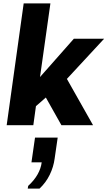

<svg xmlns="http://www.w3.org/2000/svg" viewBox="-20 -740 636 1135"><path d="M19.5 0 120 -720H278L216.5 -284.5L416.5 -511H595.5L375.5 -273.5L530 0H343L251 -163.5L192.5 -112.5L177 0ZM144 375 146.5 359Q181.5 327 201.8 291.5Q222 256 226.5 219.5H166L187 73.5H321L303 197.5Q296.5 247 273.8 293.5Q251 340 213.5 375Z"/></svg>

Font: Chivo Medium
Style: Italic
Weight: 500
Italic angle: -8.05°
Designer: Hector Gatti
Foundry: Omnibus-Type
Version: Version 2.002